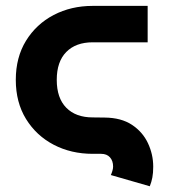

<svg xmlns="http://www.w3.org/2000/svg" viewBox="-20 -528 580 659"><path d="M486.8 -507.8V-382.8H298.3Q240.2 -382.8 207.5 -349.6Q174.8 -316.4 174.8 -253.9Q174.8 -191.4 207.5 -158.2Q240.2 -125 298.3 -125L338.9 -124.5Q396 -124 432.9 -99.6Q469.7 -75.2 487.8 -36.6Q505.9 2 505.9 43.9Q505.9 65.9 502.9 81.3Q500 96.7 494.1 111.3L360.4 72.8Q362.8 67.9 365.5 59.3Q368.2 50.8 368.2 43.9Q368.2 23.9 357.4 12Q346.7 0 327.1 0H298.3Q224.1 0 164.3 -31.2Q104.5 -62.5 69.3 -119.6Q34.2 -176.8 34.2 -253.9Q34.2 -331.1 69.3 -388.2Q104.5 -445.3 164.3 -476.6Q224.1 -507.8 298.3 -507.8Z"/></svg>

Font: Giphurs
Style: Bold
Weight: 700
Version: Version 0.920; ttfautohint (v1.8.4.7-5d5b)